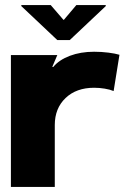

<svg xmlns="http://www.w3.org/2000/svg" viewBox="-20 -737 502 757"><path d="M23 0V-520H206L186 -473H190Q213 -501 255.5 -517Q298 -533 351 -533Q380 -533 407.5 -529.5Q435 -526 451 -521L428 -378Q414 -384 393 -387.5Q372 -391 351 -391Q281 -391 238.5 -350.5Q196 -310 196 -244V0ZM397 -713 255 -579H206L64 -713V-717H180L230 -659H232L281 -717H397Z"/></svg>

Font: Non Bureau Extended
Style: Bold
Weight: 700
Width: 7
Designer: Jona Saucedo
Foundry: Non Foundry
Version: Version 1.000; ttfautohint (v1.8.4)